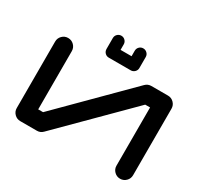

<svg xmlns="http://www.w3.org/2000/svg" viewBox="-181 -1169 1497 1418"><g transform="rotate(30 567.0 -460.0)"><path d="M473.6 -732.9Q454.1 -732.9 440.7 -746.3Q427.2 -759.8 426.8 -779.8V-873Q426.8 -892.6 440.4 -906.2Q454.1 -919.9 473.6 -919.9Q492.7 -919.9 506.3 -906.2Q520 -892.6 520 -873V-826.2H613.8V-873Q613.8 -892.6 627.4 -906.2Q641.1 -919.9 660.6 -919.9Q679.7 -919.9 693.6 -906.2Q707.5 -892.6 707.5 -873V-779.8Q707.5 -760.3 693.6 -746.6Q679.7 -732.9 660.6 -732.9ZM992.2 -709Q1021.5 -709 1042.2 -688.2Q1063 -667.5 1063 -637.7V-70.8Q1063 -41.5 1042.2 -20.8Q1021.5 0 992.2 0Q962.9 0 942.1 -20.8Q921.4 -41.5 921.4 -70.8V-566.9H879.9L333.5 -21Q313 0 283.7 0H141.6Q112.3 0 91.6 -20.8Q70.8 -41.5 70.8 -70.8V-637.7Q70.8 -667.5 91.6 -688.2Q112.3 -709 141.6 -709Q171.4 -709 192.1 -688.2Q212.9 -667.5 212.9 -637.7V-141.6H254.4L800.3 -688Q821.3 -709 850.6 -709Z"/></g></svg>

Font: Robtronika
Style: Regular
Weight: 400
Designer: GGBot
Version: 1.00